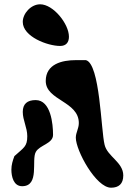

<svg xmlns="http://www.w3.org/2000/svg" viewBox="-20 -847 602 894"><path d="M86 -745C86 -676 202 -633 260 -633C288 -633 301 -650 301 -676C301 -736 228 -827 167 -827C124 -827 86 -784 86 -745ZM33 -57C33 -25 43 20 83 20C166 20 125 -103 147 -140C165 -172 227 -178 227 -219C227 -269 217 -381 146 -381C107 -381 86 -363 86 -326C86 -287 107 -253 107 -213C107 -164 91 -160 47 -120C39 -99 33 -79 33 -57ZM333 -206C333 -146 427 27 497 27C533 27 554 9 554 -30C554 -92 480 -118 467 -173C450 -241 446 -550 380 -567H333C269 -567 193 -549 193 -470C193 -379 347 -376 347 -274C347 -248 333 -230 333 -206Z"/></svg>

Font: Charger
Style: Overspray
Weight: 400
Designer: Jasper
Foundry: Cannot Into Space Fonts
Version: Version 0.980